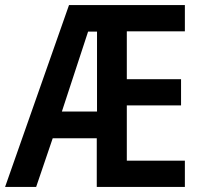

<svg xmlns="http://www.w3.org/2000/svg" viewBox="-21 -785 797 754"><path d="M705 -51H359V-242H186L121 -51H-1L250 -765H705V-662H477V-474H690V-371H477V-154H705ZM222 -347H360V-661H325Z"/></svg>

Font: Noto Sans Tamil UI Condensed SemiBold
Style: Regular
Weight: 600
Width: 3
Designer: Jelle Bosma - Monotype Design Team
Foundry: Monotype Imaging Inc.
Version: Version 2.004; ttfautohint (v1.8.4.7-5d5b)